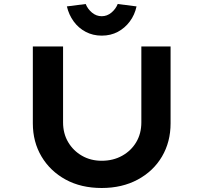

<svg xmlns="http://www.w3.org/2000/svg" viewBox="-20 -933 1016 959"><path d="M488 6Q385 6 308 -36Q231 -78 187.5 -151Q144 -224 144 -317V-701H295V-322Q295 -266 320.5 -223Q346 -180 389.5 -155Q433 -130 488 -130Q545 -130 590 -155Q635 -180 660.5 -223Q686 -266 686 -322V-701H832V-317Q832 -224 789 -151Q746 -78 668 -36Q590 6 488 6ZM488 -755Q444 -755 408 -774Q372 -793 348 -826Q324 -859 314 -901L408 -913Q418 -888 439.5 -870Q461 -852 488 -852Q515 -852 536.5 -870Q558 -888 568 -913L662 -901Q653 -859 628.5 -826Q604 -793 568.5 -774Q533 -755 488 -755Z"/></svg>

Font: Lexend Peta SemiBold
Style: Regular
Weight: 600
Designer: Bonnie Shaver-Troup, Thomas Jockin
Foundry: Lexend
Version: Version 1.007